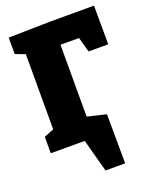

<svg xmlns="http://www.w3.org/2000/svg" viewBox="-164 -805 893 1100"><g transform="rotate(-20 282.5 -255.0)"><path d="M427 -474 402 -565H289V-127L403 -100L405 200H285L231 0H24V-100L84 -124V-582L24 -605V-705L284 -710H546L547 -474Z"/></g></svg>

Font: Bitter Pro Black
Style: Regular
Weight: 900
Designer: Sol Matas, and Bitter project Authors
Foundry: Sol Matas
Version: Version 1.010